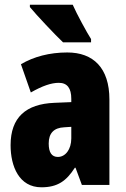

<svg xmlns="http://www.w3.org/2000/svg" viewBox="-20 -786 534 816"><path d="M289 -766H107V-756C133 -724 216 -636 248 -606H367V-620C349 -648 306 -727 289 -766ZM266 -563C190 -563 123 -545 69 -513L111 -393C160 -421 198 -434 230 -434C266 -434 283 -411 283 -366V-352L211 -349C90 -344 25 -287 25 -169C25 -79 61 10 156 10C225 10 262 -17 298 -73H301L328 0H445V-363C445 -498 376 -563 266 -563ZM253 -245 283 -247V-198C283 -151 258 -119 226 -119C200 -119 187 -138 187 -176C187 -220 209 -243 253 -245Z"/></svg>

Font: Noto Sans Telugu ExtraCondensed Black
Style: Regular
Weight: 900
Width: 2
Designer: Jelle Bosma - Monotype Design Team
Foundry: Monotype Imaging Inc.
Version: Version 2.005